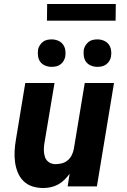

<svg xmlns="http://www.w3.org/2000/svg" viewBox="-20 -937 640 965"><path d="M197 8Q168 8 142 -0.5Q116 -9 97.5 -27.5Q79 -46 69 -71Q59 -96 55.5 -123Q52 -150 53.5 -178.5Q55 -207 60 -235L107 -520H254L203 -216Q200 -198 200.5 -180Q201 -162 206.5 -146.5Q212 -131 226 -121.5Q240 -112 258 -112Q274 -112 290.5 -116Q307 -120 320 -131Q333 -142 340.5 -157Q348 -172 351 -188L406 -520H553L467 0H320L330 -64Q318 -47 303.5 -33Q289 -19 271.5 -9.5Q254 0 234.5 4Q215 8 197 8ZM469 -601Q453 -601 438 -607Q423 -613 413.5 -625Q404 -637 401.5 -653.5Q399 -670 401 -687Q403 -698 409.5 -708.5Q416 -719 425.5 -726.5Q435 -734 446.5 -736.5Q458 -739 470 -739Q486 -739 501 -733Q516 -727 525.5 -715Q535 -703 538 -686.5Q541 -670 538 -653Q536 -642 530 -631.5Q524 -621 514 -613.5Q504 -606 492.5 -603.5Q481 -601 469 -601ZM239 -601Q223 -601 208 -607Q193 -613 183.5 -625Q174 -637 171.5 -653.5Q169 -670 171 -687Q173 -698 179.5 -708.5Q186 -719 195.5 -726.5Q205 -734 216.5 -736.5Q228 -739 240 -739Q256 -739 271 -733Q286 -727 295.5 -715Q305 -703 308 -686.5Q311 -670 308 -653Q306 -642 300 -631.5Q294 -621 284 -613.5Q274 -606 262.5 -603.5Q251 -601 239 -601ZM216 -833 217 -917H562L561 -833Z"/></svg>

Font: Iosevka Aile Heavy Oblique
Style: Regular
Weight: 900
Italic angle: -9°
Designer: Belleve Invis
Foundry: Belleve Invis
Version: Version 31.1.0; ttfautohint (v1.8.4)